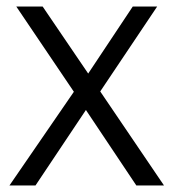

<svg xmlns="http://www.w3.org/2000/svg" viewBox="-20 -570 533 590"><path d="M111 -550H30L207 -288L9 0H89L244 -232L399 0H484L288 -289L463 -550H388L251 -344Z"/></svg>

Font: Cambay Devanagari
Style: Regular
Weight: 400
Designer: Pooja Saxena
Foundry: Pooja Saxena
Version: Version 1.180;PS 001.180;hotconv 1.0.70;makeotf.lib2.5.58329